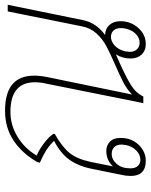

<svg xmlns="http://www.w3.org/2000/svg" viewBox="64 -668 614 783"><g transform="rotate(-90 371.5 -277.0)"><path d="M620 -156Q646 -155 661 -138Q676 -121 676 -94Q676 -51 648.5 -20.5Q621 10 583 10Q556 10 540 -7Q524 -24 524 -52Q524 -86 541 -112L507 -97Q447 -70 415 -50Q383 -30 369 0H342L421 -394Q427 -418 427 -442Q427 -542 306 -542Q253 -542 205.5 -513.5Q158 -485 128 -435Q152 -425 178.5 -405Q205 -385 217 -366L216 -361Q163 -331 138.5 -300.5Q114 -270 102 -214L84 -124Q109 -151 147 -151Q169 -151 184.5 -136.5Q200 -122 200 -93Q200 -48 172 -19Q144 10 107 10Q45 10 45 -51Q45 -70 49 -87L75 -215Q85 -264 110.5 -300.5Q136 -337 188 -364Q170 -383 149.5 -396Q129 -409 99 -422L102 -433Q136 -493 188.5 -528.5Q241 -564 311 -564Q454 -564 454 -445Q454 -421 448 -391L377 -46Q400 -68 428.5 -82.5Q457 -97 503 -117Q549 -137 576.5 -152Q604 -167 626 -191Q648 -215 655 -250L716 -553H743L680 -244Q669 -192 620 -156ZM612 -132Q593 -132 576 -116Q559 -100 553 -73Q551 -61 551 -56Q551 -37 561.5 -26Q572 -15 588 -15Q608 -15 624 -30.5Q640 -46 646 -73Q648 -85 648 -91Q648 -111 638 -121.5Q628 -132 612 -132ZM76 -53Q76 -33 85.5 -22.5Q95 -12 111 -12Q131 -12 148 -28Q165 -44 171 -71Q173 -83 173 -88Q173 -108 162.5 -118.5Q152 -129 135 -129Q112 -129 94 -108.5Q76 -88 76 -53Z"/></g></svg>

Font: Trirong Thin
Style: Italic
Weight: 250
Italic angle: -12°
Designer: Katatrad Team
Foundry: CadsonDemak
Version: Version 1.001